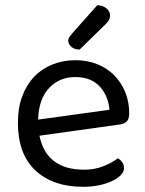

<svg xmlns="http://www.w3.org/2000/svg" viewBox="-20 -707 559 740"><path d="M132 -184Q159 -53 304 -53Q346 -53 380 -67Q414 -81 434 -97Q458 -83 458 -59Q458 -45 445.5 -32Q433 -19 411.5 -9Q390 1 361.5 7Q333 13 300 13Q184 13 116.5 -50Q49 -113 49 -234Q49 -291 65.5 -335.5Q82 -380 111.5 -411Q141 -442 182 -458.5Q223 -475 271 -475Q316 -475 354 -460Q392 -445 419.5 -417.5Q447 -390 462.5 -352.5Q478 -315 478 -270Q478 -248 468 -238.5Q458 -229 440 -227ZM127 -246 402 -284Q397 -339 363.5 -374.5Q330 -410 270 -410Q209 -410 169 -367.5Q129 -325 127 -246ZM355 -687Q377 -686 390.5 -674.5Q404 -663 404 -649Q404 -635 398 -626.5Q392 -618 378 -605L287 -516Q267 -516 255 -526.5Q243 -537 243 -550Q243 -558 248 -565Q253 -572 258 -578Z"/></svg>

Font: Baloo 2 Latin
Style: Regular
Weight: 400
Designer: Sarang Kulkarni and Ek Type
Foundry: Ek Type
Version: Version 1.001